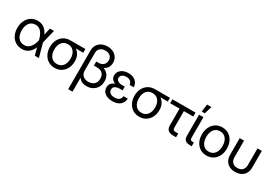

<svg xmlns="http://www.w3.org/2000/svg" viewBox="48 -1859 4537 3186"><g transform="rotate(30 2316.0 -266.5)"><path d="M274.4 11.7Q203.1 11.7 149.2 -22.7Q95.2 -57.1 65.2 -117.7Q35.2 -178.2 35.2 -256.8Q35.2 -335.9 65.2 -397Q95.2 -458 149.2 -492.7Q203.1 -527.3 274.4 -527.3Q417 -527.3 479.5 -380.9L510.3 -515.6H588.4L525.4 -257.8L596.2 0H518.1L481.4 -138.7Q449.2 -65.9 398.9 -27.1Q348.6 11.7 274.4 11.7ZM450.2 -254.9 449.2 -259.3Q422.9 -359.4 380.6 -405.8Q338.4 -452.1 274.4 -452.1Q201.7 -452.1 160.4 -398.9Q119.1 -345.7 119.1 -256.8Q119.1 -168.9 160.2 -116.2Q201.2 -63.5 274.4 -63.5Q405.8 -63.5 450.2 -254.9Z M901.4 11.7Q830.1 11.7 776.1 -22.5Q722.2 -56.6 692.1 -116.5Q662.1 -176.3 662.1 -252.9Q662.1 -330.1 692.1 -389.2Q722.2 -448.2 776.1 -481.9Q830.1 -515.6 901.4 -515.6H1189.5V-444.3H1046.4Q1089.4 -416 1115 -367.2Q1140.6 -318.4 1140.6 -249Q1140.6 -174.8 1110.6 -115.7Q1080.6 -56.6 1026.9 -22.5Q973.1 11.7 901.4 11.7ZM901.4 -440.4Q828.6 -440.4 787.4 -389.6Q746.1 -338.9 746.1 -252.9Q746.1 -168 787.1 -115.7Q828.1 -63.5 901.4 -63.5Q974.6 -63.5 1015.6 -116Q1056.6 -168.5 1056.6 -252.9Q1056.6 -338.4 1015.4 -389.4Q974.1 -440.4 901.4 -440.4Z M1275.4 204.1V-541Q1275.4 -598.6 1302.7 -642.8Q1330.1 -687 1378.9 -712.2Q1427.7 -737.3 1491.2 -737.3Q1553.2 -737.3 1600.8 -712.9Q1648.4 -688.5 1675.3 -645.3Q1702.1 -602.1 1702.1 -545.9Q1702.1 -491.2 1676.5 -452.9Q1650.9 -414.6 1607.4 -395Q1663.1 -375.5 1698.2 -328.1Q1733.4 -280.8 1733.4 -209Q1733.4 -145 1705.1 -95.5Q1676.8 -45.9 1626.5 -18.1Q1576.2 9.8 1510.7 9.8Q1461.4 9.8 1422.9 -7.8Q1384.3 -25.4 1358.4 -64.5V204.1ZM1501 -68.4Q1569.8 -68.4 1610.1 -106.2Q1650.4 -144 1650.4 -209Q1650.4 -272.9 1615.2 -310.3Q1580.1 -347.7 1519.5 -347.7H1449.2V-425.8H1489.3Q1549.8 -425.8 1585 -458.3Q1620.1 -490.7 1620.1 -545.9Q1620.1 -598.1 1585.4 -628.7Q1550.8 -659.2 1491.2 -659.2Q1430.2 -659.2 1394.3 -627.4Q1358.4 -595.7 1358.4 -541V-197.3Q1358.4 -142.6 1395 -105.5Q1431.6 -68.4 1501 -68.4Z M2006.8 11.7Q1950.7 11.7 1906 -6.3Q1861.3 -24.4 1835.4 -58.6Q1809.6 -92.8 1809.6 -140.6Q1809.6 -187 1835 -218Q1860.4 -249 1905.8 -264.2Q1864.7 -279.3 1842.5 -307.4Q1820.3 -335.4 1820.3 -377Q1820.3 -442.9 1873 -485.1Q1925.8 -527.3 2011.2 -527.3Q2097.7 -527.3 2147.9 -483.4Q2198.2 -439.5 2202.1 -367.2H2122.1Q2120.1 -407.2 2090.8 -431.6Q2061.5 -456.1 2011.2 -456.1Q1962.4 -456.1 1932.9 -433.3Q1903.3 -410.6 1903.3 -377Q1903.3 -345.7 1932.1 -323.5Q1960.9 -301.3 2021.5 -301.3H2067.4V-230H2013.7Q1960 -230 1926.5 -209.5Q1893.1 -189 1893.1 -146.5Q1893.1 -106 1924.3 -82.8Q1955.6 -59.6 2008.8 -59.6Q2120.1 -59.6 2128.9 -154.3H2210.9Q2207.5 -98.1 2179.7 -61.3Q2151.9 -24.4 2106.9 -6.3Q2062 11.7 2006.8 11.7Z M2521.5 11.7Q2450.2 11.7 2396.2 -22.5Q2342.3 -56.6 2312.3 -116.5Q2282.2 -176.3 2282.2 -252.9Q2282.2 -330.1 2312.3 -389.2Q2342.3 -448.2 2396.2 -481.9Q2450.2 -515.6 2521.5 -515.6H2809.6V-444.3H2666.5Q2709.5 -416 2735.1 -367.2Q2760.7 -318.4 2760.7 -249Q2760.7 -174.8 2730.7 -115.7Q2700.7 -56.6 2647 -22.5Q2593.3 11.7 2521.5 11.7ZM2521.5 -440.4Q2448.7 -440.4 2407.5 -389.6Q2366.2 -338.9 2366.2 -252.9Q2366.2 -168 2407.2 -115.7Q2448.2 -63.5 2521.5 -63.5Q2594.7 -63.5 2635.7 -116Q2676.8 -168.5 2676.8 -252.9Q2676.8 -338.4 2635.5 -389.4Q2594.2 -440.4 2521.5 -440.4Z M3168.9 0Q3037.1 0 3037.1 -116.2V-440.4H2856.9V-515.6H3299.3V-440.4H3120.1V-125Q3120.1 -95.2 3132.6 -83.3Q3145 -71.3 3176.8 -71.3H3224.6V0Z M3500 0Q3428.7 0 3398.4 -26.6Q3368.2 -53.2 3368.2 -116.2V-515.6H3451.2V-125Q3451.2 -92.3 3461.7 -81.8Q3472.2 -71.3 3503.9 -71.3H3523.9V0ZM3379.9 -582 3398.9 -727.5H3481.9L3438.5 -582Z M3810.5 11.7Q3739.3 11.7 3685.3 -22.7Q3631.3 -57.1 3601.3 -117.7Q3571.3 -178.2 3571.3 -256.8Q3571.3 -335.9 3601.3 -397Q3631.3 -458 3685.3 -492.7Q3739.3 -527.3 3810.5 -527.3Q3882.3 -527.3 3936 -492.7Q3989.7 -458 4019.8 -397Q4049.8 -335.9 4049.8 -256.8Q4049.8 -178.2 4019.8 -117.7Q3989.7 -57.1 3936 -22.7Q3882.3 11.7 3810.5 11.7ZM3810.5 -63.5Q3883.8 -63.5 3924.8 -116.5Q3965.8 -169.4 3965.8 -256.8Q3965.8 -345.2 3924.6 -398.7Q3883.3 -452.1 3810.5 -452.1Q3737.8 -452.1 3696.5 -398.9Q3655.3 -345.7 3655.3 -256.8Q3655.3 -168.9 3696.3 -116.2Q3737.3 -63.5 3810.5 -63.5Z M4358.4 9.8Q4260.7 9.8 4203.6 -45.7Q4146.5 -101.1 4146.5 -195.3V-515.6H4229.5V-199.2Q4229.5 -135.7 4262.9 -101.1Q4296.4 -66.4 4358.4 -66.4Q4420.4 -66.4 4453.9 -101.1Q4487.3 -135.7 4487.3 -199.2V-515.6H4570.3V-195.3Q4570.3 -101.1 4513.2 -45.7Q4456.1 9.8 4358.4 9.8Z"/></g></svg>

Font: Inter Display
Style: Regular
Weight: 400
Designer: Rasmus Andersson
Foundry: rsms
Version: Version 4.001;git-9221beed3